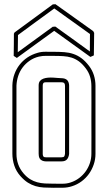

<svg xmlns="http://www.w3.org/2000/svg" viewBox="-20 -889 515 917"><path d="M39.1 -481.4Q40 -509.8 48.8 -534.4Q57.6 -559.1 73.2 -579.3Q88.9 -599.6 110.6 -614.3Q132.3 -628.9 159.7 -636.7Q177.7 -642.1 197.8 -641.8Q217.8 -641.6 235.8 -641.6Q263.7 -641.6 286.9 -639.9Q310.1 -638.2 330.3 -631.3Q350.6 -624.5 368.9 -611.1Q387.2 -597.7 405.3 -574.2Q420.9 -553.7 428.5 -529.5Q436 -505.4 436 -480V-153.8Q436 -127.9 427.7 -103.5Q419.4 -79.1 404.8 -58.6Q390.1 -38.1 369.4 -22.7Q348.6 -7.3 323.7 0.5Q302.7 7.3 280.3 7.6Q257.8 7.8 235.8 7.8Q210.4 7.8 189.2 6.6Q168 5.4 149.2 -0.2Q130.4 -5.9 113 -16.8Q95.7 -27.8 77.6 -47.9Q57.6 -70.3 48.3 -98.1Q39.1 -126 39.1 -155.3ZM58.6 -153.8Q58.6 -127.9 66.9 -104.5Q75.2 -81.1 92.3 -61Q107.4 -43.5 123.5 -33.4Q139.6 -23.4 157.5 -18.6Q175.3 -13.7 194.8 -12.7Q214.4 -11.7 235.8 -11.7Q255.9 -11.7 277.1 -11.5Q298.3 -11.2 317.4 -17.6Q339.8 -24.9 358.2 -38.8Q376.5 -52.7 389.4 -70.8Q402.3 -88.9 409.4 -110.4Q416.5 -131.8 416.5 -155.3Q417 -196.3 416.7 -236.6Q416.5 -276.9 416.5 -317.9Q416.5 -357.9 416.7 -397.9Q417 -438 416.5 -478Q416.5 -501 410.2 -522.5Q403.8 -543.9 389.6 -562.5Q373.5 -584 356.9 -595.9Q340.3 -607.9 321.8 -613.8Q303.2 -619.6 282.2 -620.8Q261.2 -622.1 235.8 -622.1Q218.8 -622.1 200.9 -622.3Q183.1 -622.6 166 -618.7Q141.6 -612.8 122.1 -599.4Q102.5 -585.9 88.6 -567.6Q74.7 -549.3 67.1 -526.6Q59.6 -503.9 58.6 -480ZM310.1 -153.8Q308.1 -137.2 299.8 -127.7Q291.5 -118.2 273.4 -118.2H198.7Q190.4 -118.2 182.1 -121.6Q173.8 -125 169.4 -132.3Q166.5 -137.7 165.5 -143.6Q164.6 -149.4 164.6 -155.3V-481.4Q164.6 -494.6 170.9 -502.2Q177.2 -509.8 187.3 -513.4Q197.3 -517.1 209.7 -518.1Q222.2 -519 234.1 -518.3Q246.1 -517.6 256.6 -516.6Q267.1 -515.6 273.4 -515.6Q280.8 -515.6 288.6 -513.4Q296.4 -511.2 301.8 -505.4Q306.2 -500 308.1 -493.4Q310.1 -486.8 310.1 -480ZM429.7 -731.9Q429.2 -705.1 429 -678.2Q428.7 -651.4 428.2 -624.5Q424.3 -622.6 420.2 -620.8Q416 -619.1 411.6 -617.2L238.8 -741.7Q193.8 -709.5 149.7 -677.2Q105.5 -645 60.5 -612.3Q53.7 -617.2 45.4 -622.1Q45.9 -648.9 46.1 -675.3Q46.4 -701.7 46.4 -728L49.3 -733.9Q95.2 -767.6 140.9 -801Q186.5 -834.5 232.4 -868.2Q235.8 -868.2 238.8 -868.4Q241.7 -868.7 244.6 -869.1Q290 -836.9 335 -804.7Q379.9 -772.5 425.3 -740.2ZM290.5 -155.3Q290.5 -236.8 290.8 -316.9Q291 -397 290.5 -478Q290.5 -482.4 289.8 -485.6Q289.1 -488.8 286.6 -492.7Q281.2 -496.1 273.4 -496.1H199.2Q196.3 -496.1 192.4 -495.4Q188.5 -494.6 186.5 -491.2Q185.1 -488.8 184.6 -485.8Q184.1 -482.9 184.1 -480V-153.8Q184.1 -151.4 184.6 -148.2Q185.1 -145 186.5 -142.6Q189 -139.2 192.4 -138.4Q195.8 -137.7 199.2 -137.7H273.4Q283.7 -137.7 286.6 -141.8Q289.6 -146 290.5 -155.3ZM409.2 -643.1Q409.7 -664.1 409.4 -685.1Q409.2 -706.1 409.7 -726.6Q366.7 -757.3 324.5 -787.6Q282.2 -817.9 239.3 -848.6Q195.8 -816.9 152.6 -785.4Q109.4 -753.9 65.9 -721.7Q65.4 -701.2 65.4 -680.7Q65.4 -660.2 64.9 -639.6L231.9 -761.2Q235.4 -761.2 238.3 -761.5Q241.2 -761.7 244.1 -762.2Q285.6 -732.4 326.7 -702.9Q367.7 -673.3 409.2 -643.1Z"/></svg>

Font: Preussische VI 9 Linie
Style: Regular
Weight: 400
Designer: Peter Wiegel
Foundry: Peter Wiegel
Version: Version 1.000 2009 initial release